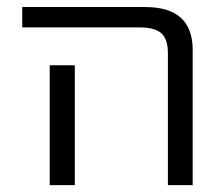

<svg xmlns="http://www.w3.org/2000/svg" viewBox="-20 -540 651 560"><path d="M44.9 -460V-519.5H403.3Q542 -519.5 542 -394.5V0H469.7V-384.8Q469.7 -425.8 450.7 -442.9Q431.6 -460 387.7 -460ZM125 0V-349.6H198.2V0Z"/></svg>

Font: GenEi M Gothic v2 Regular
Style: Regular
Weight: 400
Version: Version 2.0